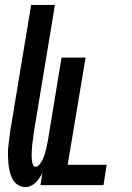

<svg xmlns="http://www.w3.org/2000/svg" viewBox="-20 -755 540 783"><path d="M84 8Q67 8 53 -1Q39 -10 31.5 -24Q24 -38 20 -54Q16 -70 14.5 -86.5Q13 -103 12.5 -120Q12 -137 13.5 -154Q15 -171 17.5 -188Q20 -205 22 -222L107 -735H204L117 -209Q116 -202 115.5 -194.5Q115 -187 113.5 -180Q112 -173 111.5 -166Q111 -159 110.5 -152Q110 -145 109.5 -137.5Q109 -130 109 -123Q109 -116 109.5 -109Q110 -102 111 -95.5Q112 -89 115 -82Q118 -75 125 -75Q132 -75 138 -81Q144 -87 148 -93.5Q152 -100 155.5 -107.5Q159 -115 161 -122Q163 -129 165 -136Q167 -143 169 -150.5Q171 -158 172 -165.5Q173 -173 175 -180L231 -520H329L256 -83H415L402 0H145L153 -51Q148 -40 141.5 -30Q135 -20 126.5 -11.5Q118 -3 106.5 2.5Q95 8 84 8Z"/></svg>

Font: Iosevka Term Curly
Style: Bold Italic
Weight: 700
Italic angle: -9°
Designer: Belleve Invis
Foundry: Belleve Invis
Version: Version 32.3.0